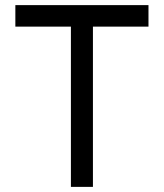

<svg xmlns="http://www.w3.org/2000/svg" viewBox="-20 -730 640 750"><path d="M257 0V-626H40V-710H560V-626H343V0Z"/></svg>

Font: Geist Mono
Style: Regular
Weight: 400
Monospace: yes
Designer: Basement.studio, Andrés Briganti, Mateo Zaragoza
Foundry: Basement.studio, Vercel, Andrés Briganti, Guido Ferreyra, Mateo Zaragoza
Version: Version 1.500; ttfautohint (v1.8.4.7-5d5b)